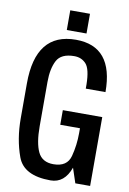

<svg xmlns="http://www.w3.org/2000/svg" viewBox="-111 -1125 808 1199"><g transform="rotate(10 292.5 -525.5)"><path d="M296.9 8.8Q126.5 8.8 86.7 -100.3Q46.9 -209.5 46.9 -340.8V-562.5Q46.9 -883.8 301.8 -883.8Q539.6 -883.8 539.6 -593.8H414.6V-620.1Q413.1 -717.8 384.3 -749.5Q355.5 -781.2 309.6 -781.2Q226.1 -781.2 199 -729.5Q171.9 -677.7 171.9 -593.8V-312.5Q171.9 -206.5 198.7 -150.1Q225.6 -93.8 296.9 -93.8Q384.3 -93.8 403.1 -165.3Q421.9 -236.8 421.9 -312.5V-343.8H296.9V-436.5H546.9V0H453.1L421.9 -93.8Q385.3 8.8 296.9 8.8ZM234.4 -933.6V-1058.6H359.4V-933.6Z"/></g></svg>

Font: Oswald-Regular
Style: Regular
Weight: 400
Designer: vernon adams
Foundry: vernon adams
Version: Version 2.002; ttfautohint (v0.92.18-e454-dirty) -l 8 -r 50 